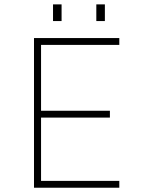

<svg xmlns="http://www.w3.org/2000/svg" viewBox="-20 -878 690 898"><path d="M139 0V-700H538V-668H172V-360H494V-328H172V-32H538V0ZM228 -857.5H268V-779.5H228ZM430.5 -857.5H470.5V-779.5H430.5Z"/></svg>

Font: Trispace Thin
Style: Regular
Weight: 100
Designer: Tyler Finck
Foundry: Etcetera Type Company
Version: Version 1.210